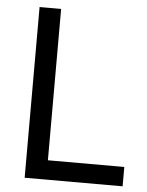

<svg xmlns="http://www.w3.org/2000/svg" viewBox="-51 -739 597 781"><g transform="rotate(5 247.5 -348.5)"><path d="M79 -697H167V-79H479V0H79Z"/></g></svg>

Font: HK Grotesk
Style: Regular
Weight: 400
Designer: Alfredo Marco Pradil
Foundry: Hanken Design Co.
Version: Version 3.001